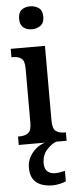

<svg xmlns="http://www.w3.org/2000/svg" viewBox="-65 -795 427 1067"><g transform="rotate(-5 148.5 -261.0)"><path d="M146 -634Q117 -634 98 -649Q79 -664 79 -698Q79 -733 98 -747.5Q117 -762 146 -762Q173 -762 193.5 -747.5Q214 -733 214 -698Q214 -664 193.5 -649Q173 -634 146 -634ZM16 0V-47H26Q55 -47 73 -60.5Q91 -74 91 -117V-420Q91 -463 73.5 -476Q56 -489 29 -489H18V-536H209V-120Q209 -74 227 -60.5Q245 -47 273 -47H283V0ZM187 240Q126 240 93.5 213.5Q61 187 61 130Q61 99 75.5 72Q90 45 113 26Q136 7 163 0H225Q198 10 171.5 39Q145 68 145 115Q145 146 162 160Q179 174 204 174Q226 174 259 166V224Q245 231 223 235.5Q201 240 187 240Z"/></g></svg>

Font: Noto Serif Khmer Condensed SemiBold
Style: Regular
Weight: 600
Width: 3
Designer: Danh Hong and the Monotype Design Team
Foundry: Monotype Imaging Inc.
Version: Version 2.004; ttfautohint (v1.8.4.7-5d5b)